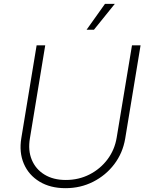

<svg xmlns="http://www.w3.org/2000/svg" viewBox="-20 -962 766 993"><path d="M318.8 11.2Q240.2 11.2 184.3 -22.7Q128.4 -56.6 103.3 -115.2Q78.1 -173.8 90.3 -248L169.4 -727.5H213.9L134.8 -247.1Q124 -184.6 144.3 -135.7Q164.6 -86.9 210 -59.1Q255.4 -31.2 320.3 -31.2Q387.2 -31.2 443.1 -59.8Q499 -88.4 536.1 -137.9Q573.2 -187.5 583.5 -250.5L662.6 -727.5H707L627.4 -244.6Q614.7 -170.4 571 -112.8Q527.3 -55.2 461.9 -22Q396.5 11.2 318.8 11.2ZM427.7 -808.1 522.9 -941.9H573.7L465.8 -808.1Z"/></svg>

Font: Inter Extra Light
Style: Italic
Weight: 200
Italic angle: -9.39999°
Designer: Rasmus Andersson
Foundry: rsms
Version: Version 4.000;git-3c8e0fc